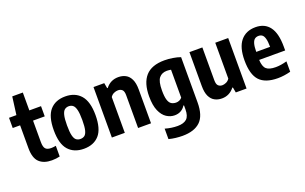

<svg xmlns="http://www.w3.org/2000/svg" viewBox="-104 -1232 3104 1953"><g transform="rotate(-20 1448.0 -255.0)"><path d="M263.5 9.5Q176 9.5 128 -36.2Q80 -82 80 -188.5V-436H0V-546.5H80L105.5 -740H220V-546.5H346.5V-436H220V-205Q220 -151 238.2 -130.8Q256.5 -110.5 299.5 -110.5Q311 -110.5 323.2 -112Q335.5 -113.5 350 -116V-0.5Q332 4 308.8 6.8Q285.5 9.5 263.5 9.5Z M610.5 10.5Q504 10.5 444.2 -56.5Q384.5 -123.5 384.5 -270.5Q384.5 -420 444 -487.8Q503.5 -555.5 610.5 -555.5Q717 -555.5 776.8 -486.8Q836.5 -418 836.5 -272Q836.5 -124 777 -56.8Q717.5 10.5 610.5 10.5ZM610.5 -95.5Q637 -95.5 655.5 -109.2Q674 -123 683.5 -160.8Q693 -198.5 693 -270Q693 -343.5 683 -382.2Q673 -421 654.5 -435.2Q636 -449.5 610.5 -449.5Q585 -449.5 566.2 -435.2Q547.5 -421 537.8 -382.8Q528 -344.5 528 -272.5Q528 -200 537.5 -161.8Q547 -123.5 565.5 -109.5Q584 -95.5 610.5 -95.5Z M914.5 0V-546.5H1031L1041.5 -488.5H1048Q1100 -555.5 1185.5 -555.5Q1229 -555.5 1263.5 -537.2Q1298 -519 1318.2 -477.2Q1338.5 -435.5 1338.5 -365.5V0H1198.5V-355Q1198.5 -398.5 1181.2 -414.5Q1164 -430.5 1136 -430.5Q1115 -430.5 1092 -420.2Q1069 -410 1054.5 -387V0Z M1597 230Q1563.5 230 1523.8 225.5Q1484 221 1450 211.5V98.5Q1518 118.5 1585 118.5Q1650 118.5 1683 89Q1716 59.5 1716 -14.5V-56.5H1709Q1692.5 -28 1663 -10.8Q1633.5 6.5 1594 6.5Q1548 6.5 1506.8 -20.2Q1465.5 -47 1439.5 -106.2Q1413.5 -165.5 1413.5 -263Q1413.5 -407.5 1479.5 -481.5Q1545.5 -555.5 1684.5 -555.5Q1727 -555.5 1773.2 -548.2Q1819.5 -541 1856 -527.5V-38.5Q1856 105 1790.5 167.5Q1725 230 1597 230ZM1652 -110.5Q1670 -110.5 1687.5 -118.2Q1705 -126 1716 -140.5V-442.5Q1707 -444 1695 -445.5Q1683 -447 1672.5 -447Q1617.5 -447 1587.2 -410.2Q1557 -373.5 1557 -275.5Q1557 -208.5 1568.2 -172.8Q1579.5 -137 1601 -123.8Q1622.5 -110.5 1652 -110.5Z M2104.5 9.5Q2062 9.5 2027.8 -8.5Q1993.5 -26.5 1973.2 -68Q1953 -109.5 1953 -180V-546.5H2093V-191.5Q2093 -148 2110 -131.8Q2127 -115.5 2153.5 -115.5Q2172 -115.5 2195 -125.5Q2218 -135.5 2232.5 -158.5V-546.5H2372.5V0H2256L2245.5 -57.5H2239Q2186 9.5 2104.5 9.5Z M2710 10.5Q2575 10.5 2512.8 -55.8Q2450.5 -122 2450.5 -275.5Q2450.5 -415.5 2508.2 -485.5Q2566 -555.5 2670 -555.5Q2769.5 -555.5 2821.8 -485.2Q2874 -415 2874 -271.5V-229.5H2592.5Q2595.5 -157.5 2625.8 -130Q2656 -102.5 2727 -102.5Q2755.5 -102.5 2785.2 -107.2Q2815 -112 2848 -121V-8.5Q2775.5 10.5 2710 10.5ZM2669.5 -461.5Q2646 -461.5 2629 -449.5Q2612 -437.5 2602.5 -406.2Q2593 -375 2592.5 -316.5H2742.5Q2742 -375 2733.2 -406.2Q2724.5 -437.5 2708.5 -449.5Q2692.5 -461.5 2669.5 -461.5Z"/></g></svg>

Font: Encode Sans Condensed
Style: Bold
Weight: 700
Width: 3
Designer: Multiple Designers
Foundry: Impallari Type
Version: Version 3.000; ttfautohint (v1.8.3) -l 8 -r 50 -G 200 -x 14 